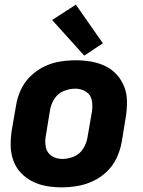

<svg xmlns="http://www.w3.org/2000/svg" viewBox="-20 -797 616 825"><path d="M245 8Q279 8 313.5 2Q348 -4 381 -19.5Q414 -35 440.5 -61Q467 -87 482 -120Q497 -153 503 -187L521 -297Q526 -330 525.5 -363Q525 -396 513.5 -425Q502 -454 481 -477Q460 -500 431.5 -513.5Q403 -527 371 -532.5Q339 -538 306 -538Q272 -538 237.5 -532.5Q203 -527 170 -511Q137 -495 110.5 -469Q84 -443 69 -410Q54 -377 49 -344L30 -234Q25 -200 26 -167.5Q27 -135 38 -105.5Q49 -76 70.5 -53.5Q92 -31 120 -17Q148 -3 180 2.5Q212 8 245 8ZM248 -114Q222 -114 202 -127Q182 -140 177 -164.5Q172 -189 177 -214L195 -324Q199 -349 213.5 -372Q228 -395 253 -405.5Q278 -416 304 -416Q329 -416 349.5 -403Q370 -390 374.5 -366Q379 -342 375 -317L356 -207Q352 -182 337.5 -158.5Q323 -135 298 -124.5Q273 -114 248 -114ZM342 -558 422 -611 306 -777 204 -711Z"/></svg>

Font: Iosevka Sparkle Heavy
Style: Italic
Weight: 900
Italic angle: -9°
Designer: Belleve Invis
Foundry: Belleve Invis
Version: Version 4.5.0; ttfautohint (v1.8.3)